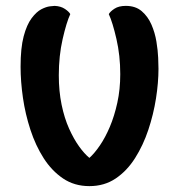

<svg xmlns="http://www.w3.org/2000/svg" viewBox="-20 -633 609 653"><path d="M284 0Q233 0 194.5 -26Q156 -52 128.5 -95Q101 -138 83.5 -191.5Q66 -245 58 -300.5Q50 -356 50 -406Q50 -470 60.5 -509.5Q71 -549 87.5 -571Q104 -593 120.5 -601.5Q137 -610 150 -611.5Q163 -613 166 -613Q187 -612 201 -602.5Q215 -593 219 -585Q206 -557 193 -500Q180 -443 180 -377Q180 -323 189.5 -277Q199 -231 215 -195.5Q231 -160 249 -135Q267 -110 284 -96Q301 -111 319.5 -138Q338 -165 353.5 -201.5Q369 -238 379 -283.5Q389 -329 389 -381Q389 -444 376 -500.5Q363 -557 350 -585Q355 -594 369.5 -603.5Q384 -613 408 -613Q441 -613 462 -595Q483 -577 495 -549.5Q507 -522 512 -491.5Q517 -461 518 -436Q519 -411 519 -399Q519 -352 510.5 -298Q502 -244 484.5 -191.5Q467 -139 439.5 -95.5Q412 -52 373.5 -26Q335 0 284 0Z"/></svg>

Font: El Messiri
Style: Regular
Weight: 400
Designer: Mohamed Gaber
Foundry: Kief Type Foundry
Version: Version 2.020